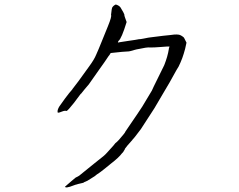

<svg xmlns="http://www.w3.org/2000/svg" viewBox="-20 -790 1040 837"><path d="M594 -227Q562 -184 558 -182V-181Q529 -149 525 -142Q523 -135 520 -133V-132Q516 -125 512 -122Q498 -103 464 -77Q449 -64 437 -55Q425 -46 419 -41Q413 -36 412 -36Q402 -30 393 -22L361 -2Q357 0 350 3H349Q343 8 338 8Q327 10 321 12Q313 15 311 15H310Q309 15 285 24Q269 29 265 26Q264 25 263 24Q265 23 267.5 20.5Q270 18 270 18Q273 16 292 -1Q308 -14 310 -16Q319 -20 325 -24L393 -79Q429 -108 433 -111Q440 -117 448 -126Q474 -155 475 -156Q481 -164 483 -166Q489 -170 499 -181Q526 -212 526 -215Q526 -216 527 -217Q592 -312 600 -325L642 -395Q647 -407 667 -447Q695 -503 696 -506Q711 -544 716 -576Q716 -580 718 -584L719 -587H715Q711 -587 706 -587Q702 -587 679 -585Q653 -583 638 -583Q626 -584 614 -582Q600 -579 588 -577Q575 -575 565 -572Q545 -566 542 -566Q527 -565 512 -564L464 -559H463L462 -558Q457 -549 453 -545Q438 -522 412 -486Q370 -427 367 -422Q361 -415 349.5 -401.5Q338 -388 333 -381H332Q328 -375 302 -341Q276 -308 270 -306Q264 -309 251 -304Q237 -298 233 -299Q230 -299 231 -307Q233 -319 243 -332Q259 -354 263 -360Q283 -387 295 -400Q295 -400 296 -402L322 -436L369 -501Q391 -531 399 -551Q399 -551 399 -552V-551Q409 -573 423 -608Q445 -662 451 -677Q468 -719 464 -725Q464 -729 467 -749Q468 -755 469 -757Q472 -762 477 -766Q484 -771 486 -770Q499 -766 505 -758Q521 -732 522 -727Q521 -722 532 -694Q510 -622 497 -612Q495 -610 495 -608L494 -605H497L502 -606L541 -612Q577 -617 585 -619Q592 -619 607 -622Q631 -627 635 -627Q683 -633 691 -634Q697 -635 720 -637Q743 -641 758 -639Q768 -638 781 -627Q782 -626 783 -624L793 -604Q790 -589 787 -577Q784 -565 781 -556Q775 -536 767 -518Q760 -500 749 -484Q730 -451 729 -448Q727 -443 693 -386Q654 -320 653 -318Q643 -303 623.5 -272.5Q604 -242 594 -227Z"/></svg>

Font: ToneOZ-Tsuipita-TC
Style: Tsuipita-TC
Weight: 400
Designer: :Jeffrey Xuan (Chih-Lin Hsuan)  :
Foundry: jeffreyx@gmail.com, cjkFonts.io
Version: Version 0.24071